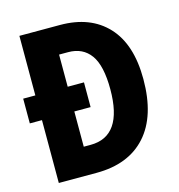

<svg xmlns="http://www.w3.org/2000/svg" viewBox="-106 -807 837 900"><g transform="rotate(-15 312.0 -357.0)"><path d="M266 -714Q413 -714 495.5 -625.5Q578 -537 578 -368Q578 -189 493 -94.5Q408 0 252 0H69V-305H10V-425H69V-714ZM270 -581H226V-425H305V-305H226V-134H259Q416 -134 416 -362Q416 -477 378.5 -529Q341 -581 270 -581Z"/></g></svg>

Font: Noto Sans Sinhala Condensed ExtraBold
Style: Regular
Weight: 800
Width: 3
Designer: Jelle Bosma - Monotype Design Team
Foundry: Monotype Imaging Inc.
Version: Version 2.006; ttfautohint (v1.8.4.7-5d5b)